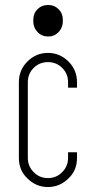

<svg xmlns="http://www.w3.org/2000/svg" viewBox="-20 -743 387 773"><path d="M233 -663V-658Q233 -632 216 -614Q199 -596 174 -596Q148 -596 131 -614Q114 -632 114 -658V-663Q114 -689 131 -706Q148 -723 174 -723Q199 -723 216 -706Q233 -689 233 -663ZM254 -390V-412Q254 -446 230.5 -469.5Q207 -493 173 -493Q139 -493 115.5 -469.5Q92 -446 92 -412V-107Q92 -74 115.5 -50Q139 -26 173 -26Q207 -26 230.5 -50Q254 -74 254 -107V-130H290V-107Q290 -57 256 -25Q221 10 173 10Q125 10 90 -25Q56 -57 56 -107V-412Q56 -461 90 -495Q125 -530 173 -530Q221 -530 256 -495Q290 -461 290 -412V-390Z"/></svg>

Font: Aaram
Style: Regular
Weight: 400
Designer: Tharique Azeez
Foundry: Tharique Azeez
Version: Version 1.7